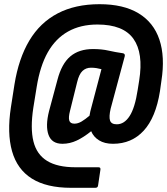

<svg xmlns="http://www.w3.org/2000/svg" viewBox="-20 -711 799 916"><path d="M319 185Q202 185 132 141Q62 97 37.5 10.5Q13 -76 32 -199L49 -308Q69 -432 120 -517.5Q171 -603 255 -647Q339 -691 455 -691Q569 -691 641 -647.5Q713 -604 740.5 -522Q768 -440 750 -325L743 -275Q723 -150 665.5 -87.5Q608 -25 519 -25Q479 -25 452.5 -41.5Q426 -58 415 -85Q379 -56 346 -40.5Q313 -25 278 -25Q227 -25 211.5 -67.5Q196 -110 214 -181L254 -330Q274 -407 315.5 -442Q357 -477 424 -477Q465 -477 498 -469.5Q531 -462 566 -457Q578 -455 575 -442L508 -193Q499 -154 505 -136Q511 -118 537 -118Q573 -118 598.5 -157.5Q624 -197 637 -283L644 -327Q665 -458 616.5 -526Q568 -594 445 -594Q364 -594 304.5 -560.5Q245 -527 208 -461.5Q171 -396 155 -296L139 -197Q124 -99 139.5 -36.5Q155 26 204.5 56.5Q254 87 340 87H450Q461 87 459 99L448 173Q447 185 435 185ZM335 -121Q352 -121 369.5 -131.5Q387 -142 407 -159Q408 -164 409 -169.5Q410 -175 411 -180L464 -381Q453 -384 440.5 -386Q428 -388 414 -388Q390 -388 373.5 -372.5Q357 -357 348 -319L314 -182Q306 -151 310.5 -136Q315 -121 335 -121Z"/></svg>

Font: Sofia Sans Condensed ExtraBold
Style: Italic
Weight: 800
Italic angle: -9°
Version: Version 4.100